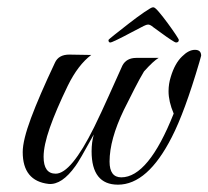

<svg xmlns="http://www.w3.org/2000/svg" viewBox="-20 -502 569 524"><path d="M302 2Q230 2 230 -89Q230 -114 236 -135Q196 -62 186 -49Q149 3 113 0Q42 -8 42 -87Q42 -119 64.5 -179.5Q87 -240 130 -331Q140 -353 169 -353L229 -352Q193 -325 165 -268Q133 -202 116 -153.5Q99 -105 99 -74Q99 -28 132 -28Q174 -28 237 -155Q257 -196 276 -238.5Q295 -281 314 -323Q325 -344 352 -344H413Q399 -336 373 -307Q361 -287 347.5 -260.5Q334 -234 318 -202Q279 -121 279 -61Q279 -18 311 -18Q385 -18 454 -192Q440 -225 440 -253Q440 -273 446 -292Q457 -329 477 -348Q495 -366 512 -366Q529 -366 529 -350L524 -332Q484 -196 449 -128Q383 2 302 2ZM281 -386Q276 -386 276 -393Q276 -394 293 -407.5Q310 -421 332.5 -438.5Q355 -456 374 -469Q393 -482 397 -482H399Q403 -482 414 -469Q425 -456 437.5 -439Q450 -422 459 -408.5Q468 -395 468 -393Q468 -386 460 -386Q458 -386 446.5 -393.5Q435 -401 421.5 -411Q408 -421 398 -428Q390 -435 384 -435Q382 -435 379 -434Q376 -433 372 -431Q358 -424 337.5 -413Q317 -402 300.5 -394Q284 -386 281 -386Z"/></svg>

Font: Carattere
Style: Regular
Weight: 400
Designer: Robert E. Leuschke
Foundry: Robert E. Leuschke
Version: Version 1.010; ttfautohint (v1.8.3)